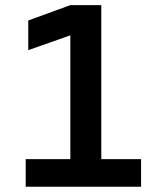

<svg xmlns="http://www.w3.org/2000/svg" viewBox="-20 -713 626 733"><path d="M78.1 0H518.6V-105.5H366.7V-693.4H248.5L87.9 -634.8V-521.5L248.5 -578.1V-105.5H78.1Z"/></svg>

Font: Cascadia Mono SemiBold
Style: Regular
Weight: 600
Monospace: yes
Designer: Aaron Bell
Foundry: Saja Typeworks
Version: Version 2404.023